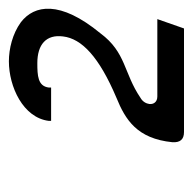

<svg xmlns="http://www.w3.org/2000/svg" viewBox="-21 -864 434 432"><g transform="rotate(-90 196.0 -648.0)"><path d="M337 -639C412 -730 401 -788 362 -818C336 -837 302 -845 274 -845C217 -845 147 -813 140 -755V-750H215V-755C218 -780 242 -781 270 -781C312 -781 335 -761 330 -723C325 -681 284 -642 192 -603C143 -583 100 -557 92 -477C91 -460 98 -451 115 -451H348L369 -511H195C182 -511 177 -520 178 -529C179 -536 183 -544 192 -549C248 -587 294 -581 337 -639Z"/></g></svg>

Font: Charger
Style: BdIt
Weight: 400
Designer: Jasper
Foundry: Cannot Into Space Fonts
Version: Version 0.98